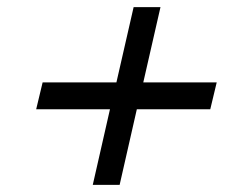

<svg xmlns="http://www.w3.org/2000/svg" viewBox="-20 -608 664 536"><path d="M380 -378H585L567 -303H362L314 -92H239L287 -303H81L99 -378H305L353 -588H428Z"/></svg>

Font: CBA Beacon Sans
Style: Italic
Weight: 400
Italic angle: -13°
Designer: Wei Huang
Foundry: Wei Huang
Version: Version 1.002